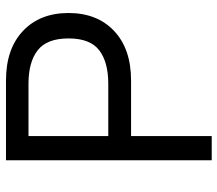

<svg xmlns="http://www.w3.org/2000/svg" viewBox="-64 -680 744 657"><g transform="rotate(-90 308.5 -352.0)"><path d="M361 -704Q469 -704 530.5 -646Q592 -588 592 -490Q592 -392 530.5 -334Q469 -276 361 -276H171V0H88V-704ZM350 -354Q424 -354 464.5 -385Q505 -416 505 -490Q505 -564 464.5 -595.5Q424 -627 350 -627H171V-354Z"/></g></svg>

Font: Prodigy Sans
Style: Regular
Weight: 400
Designer: Wei Huang
Foundry: Wei Huang
Version: Version 1.003; ttfautohint (v1.8.3)